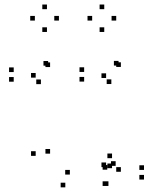

<svg xmlns="http://www.w3.org/2000/svg" viewBox="-20 -784 660 826"><path d="M462 -60.5V-80.5H442V-60.5ZM462 -103.5V-123.5H442V-103.5ZM280.5 -33V-53H260.5V-33ZM195.5 -123V-143H175.5V-123ZM195.5 -495.5V-515.5H175.5V-495.5ZM187 -501.5V-521.5H167V-501.5ZM39 -474V-494H19V-474ZM39 -432.5V-452.5H19V-432.5ZM156 -422V-442H136V-422ZM133.5 -450V-470H113.5V-450ZM133.5 -113.5V-133.5H113.5V-113.5ZM261 22V2H241V22ZM446.5 16V-4H426.5V16ZM599.5 -11.5V-31.5H579.5V-11.5ZM599.5 -53V-73H579.5V-53ZM477.5 -70.5V-90.5H457.5V-70.5ZM500 -45V-65H480V-45ZM500 -496V-516H480V-496ZM490 -502V-522H470V-502ZM342 -474.5V-494.5H322V-474.5ZM342 -433V-453H322V-433ZM459 -422.5V-442.5H439V-422.5ZM436.5 -448.5V-468.5H416.5V-448.5ZM436.5 -65V-85H416.5V-65ZM441.5 -54V-74H421.5V-54ZM441.5 16V-4H421.5V16ZM233.5 -695.5V-715.5H213.5V-695.5ZM182 -744.5V-764.5H162V-744.5ZM130 -695.5V-715.5H110V-695.5ZM182 -646.5V-666.5H162V-646.5ZM480 -695.5V-715.5H460V-695.5ZM428.5 -744.5V-764.5H408.5V-744.5ZM376.5 -695.5V-715.5H356.5V-695.5ZM428.5 -646.5V-666.5H408.5V-646.5Z"/></svg>

Font: Monaspace Xenon Dots Var
Style: Regular
Weight: 400
Designer: Riley Cran and the Lettermatic Team
Version: Version 1.100 (Monaspace Xenon Dots)